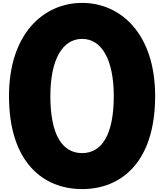

<svg xmlns="http://www.w3.org/2000/svg" viewBox="-20 -1281 1131 1323"><path d="M42 -619C42 -160 280 22 546 22C812 22 1049 -160 1049 -619C1049 -1048 812 -1261 546 -1261C280 -1261 42 -1048 42 -619ZM327 -619C327 -868 409 -1013 546 -1013C681 -1013 764 -869 764 -619C764 -352 681 -226 546 -226C409 -226 327 -352 327 -619Z"/></svg>

Font: Hussar Dziwak
Style: Regular
Weight: 400
Version: Version 1.022